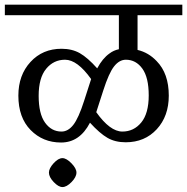

<svg xmlns="http://www.w3.org/2000/svg" viewBox="-33 -670 783 804"><path d="M493.2 -74.2ZM493.2 -74.2ZM287.1 52.7Q287.1 35.2 266.1 13.7Q245.1 -7.8 228.5 -7.8Q210.9 -7.8 191.4 13.7Q171.9 35.2 171.9 52.7Q171.9 71.3 191.9 92.3Q211.9 113.3 228.5 113.3Q246.1 113.3 266.6 92.3Q287.1 71.3 287.1 52.7ZM730.5 -606.4V-650.4H-12.7V-606.4H464.8V-463.9Q442.4 -459 425.8 -446.3Q396.5 -425.8 374 -383.8Q334 -428.7 301.3 -447.3Q268.6 -465.8 224.6 -465.8Q145.5 -465.8 94.7 -410.6Q43.9 -355.5 43.9 -269.5Q43.9 -177.7 95.2 -125.5Q146.5 -73.2 222.7 -73.2Q300.8 -73.2 343.8 -156.2Q384.8 -111.3 417 -92.8Q449.2 -74.2 493.2 -74.2Q573.2 -74.2 623.5 -128.9Q673.8 -183.6 673.8 -269.5Q673.8 -362.3 623 -414.1Q588.9 -450.2 543 -460.9V-606.4ZM370.1 -200.2 399.4 -291Q422.9 -364.3 444.8 -392.1Q466.8 -419.9 494.1 -419.9Q536.1 -419.9 563 -382.8Q589.8 -345.7 589.8 -270.5Q589.8 -195.3 558.6 -157.2Q527.3 -119.1 479.5 -119.1Q427.7 -119.1 370.1 -200.2ZM239.3 -419.9Q291 -419.9 348.6 -338.9L319.3 -248Q295.9 -174.8 273.9 -147Q252 -119.1 224.6 -119.1Q182.6 -119.1 155.8 -156.2Q128.9 -193.4 128.9 -268.6Q128.9 -343.8 160.2 -381.8Q191.4 -419.9 239.3 -419.9Z"/></svg>

Font: Kurale
Style: Regular
Weight: 400
Version: 1.0; ttfautohint (v1.3)